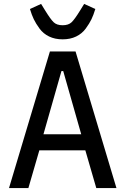

<svg xmlns="http://www.w3.org/2000/svg" viewBox="-20 -961 640 981"><path d="M133 -915 190 -941 211 -907Q238 -863 254 -847.5Q270 -832 300 -832Q330 -832 346 -847.5Q362 -863 389 -907L410 -941L467 -915Q458 -885 447.5 -863Q437 -841 418 -815Q399 -789 369 -774.5Q339 -760 300 -760Q261 -760 231 -774.5Q201 -789 182 -815Q163 -841 152.5 -863Q142 -885 133 -915ZM575 0H472L416 -193H181L125 0H26L235 -698H366ZM395 -275 303 -598H294L202 -275Z"/></svg>

Font: IBM Plex Mono Text
Style: Regular
Weight: 450
Designer: Mike Abbink, Paul van der Laan, Pieter van Rosmalen
Foundry: Bold Monday
Version: Version 2.000